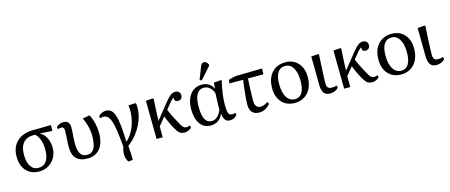

<svg xmlns="http://www.w3.org/2000/svg" viewBox="-55 -1536 5781 2464"><g transform="rotate(-15 2836.0 -304.0)"><path d="M281 14Q209 14 156.5 -17.5Q104 -49 75.5 -107.5Q47 -166 47 -245Q47 -328 81.5 -389Q116 -450 180 -484Q244 -518 332 -519L578 -523V-452L568 -446L411 -456V-454Q445 -440 470.5 -408Q496 -376 510.5 -332.5Q525 -289 525 -241Q525 -167 493.5 -109.5Q462 -52 407 -19Q352 14 281 14ZM285 -33Q353 -33 390 -86Q427 -139 427 -237Q427 -312 406.5 -369Q386 -426 349 -456H331Q240 -456 192.5 -402Q145 -348 145 -246Q145 -145 181.5 -89Q218 -33 285 -33Z M923 14Q726 14 726 -191Q726 -243 728.5 -277Q731 -311 733 -340.5Q735 -370 735 -409Q735 -458 696 -458Q674 -458 653 -448L644 -476Q686 -518 737 -518Q824 -518 824 -428Q824 -387 821.5 -357.5Q819 -328 816.5 -296Q814 -264 814 -214Q814 -121 842 -77Q870 -33 929 -33Q994 -33 1024.5 -87Q1055 -141 1055 -258Q1055 -314 1038.5 -379.5Q1022 -445 995 -498L1083 -515L1092 -509Q1120 -456 1134.5 -392.5Q1149 -329 1149 -264Q1149 -132 1089.5 -59Q1030 14 923 14Z M1417 186Q1391 148 1387.5 96Q1384 44 1404 -16Q1393 -142 1381 -226Q1369 -310 1352 -359.5Q1335 -409 1311.5 -430.5Q1288 -452 1255 -452Q1241 -452 1212 -444L1204 -471Q1222 -493 1249.5 -505.5Q1277 -518 1306 -518Q1345 -518 1372.5 -496Q1400 -474 1417.5 -423Q1435 -372 1444.5 -285Q1454 -198 1458 -69H1463Q1509 -110 1542 -169.5Q1575 -229 1592.5 -299.5Q1610 -370 1610 -445Q1610 -482 1604 -509L1696 -514L1706 -507Q1708 -496 1709 -481Q1710 -466 1710 -451Q1710 -371 1679 -288Q1648 -205 1594 -132Q1540 -59 1469 -8Q1473 36 1475.5 88Q1478 140 1478 178Q1444 188 1417 186Z M2213 14Q2173 14 2148 -5Q2123 -24 2094 -75Q2082 -96 2066 -128.5Q2050 -161 2035 -195Q2020 -229 2011 -253L1923 -145V0H1842L1836 -508L1929 -515L1939 -509Q1935 -435 1931 -364.5Q1927 -294 1925 -217L2099 -433Q2141 -484 2169 -503.5Q2197 -523 2228 -523Q2258 -523 2276 -505.5Q2294 -488 2294 -460Q2294 -432 2278 -416Q2262 -400 2234 -400Q2184 -400 2191 -454Q2183 -454 2164 -436Q2145 -418 2122 -389L2070 -325Q2083 -292 2105 -246.5Q2127 -201 2168 -128Q2193 -79 2210.5 -62.5Q2228 -46 2254 -46Q2274 -46 2299 -56L2308 -28Q2266 14 2213 14Z M2560 14Q2471 14 2420 -56.5Q2369 -127 2369 -249Q2369 -376 2426.5 -449.5Q2484 -523 2583 -523Q2634 -523 2672.5 -499Q2711 -475 2731 -430H2733L2739 -508L2834 -515L2844 -509Q2823 -426 2812 -343Q2801 -260 2801 -194Q2801 -114 2814 -84Q2827 -54 2862 -54Q2876 -54 2904 -62L2912 -33Q2872 14 2816 14Q2776 14 2754.5 -11.5Q2733 -37 2725 -93H2722Q2673 14 2560 14ZM2590 -38Q2628 -38 2661 -67.5Q2694 -97 2717 -152Q2717 -181 2718 -221Q2719 -261 2720.5 -300Q2722 -339 2724 -367Q2709 -418 2674.5 -448Q2640 -478 2596 -478Q2470 -478 2470 -257Q2470 -144 2499 -91Q2528 -38 2590 -38ZM2597 -575 2571 -588 2634 -751Q2644 -775 2654 -784.5Q2664 -794 2681 -794Q2716 -794 2739 -748V-736Z M3206 14Q3080 14 3080 -126Q3080 -147 3082.5 -183.5Q3085 -220 3089.5 -265Q3094 -310 3099.5 -357Q3105 -404 3111 -446H2928L2936 -492Q2961 -502 2997 -509.5Q3033 -517 3055 -517L3382 -523V-452L3372 -446H3176Q3174 -420 3172 -382.5Q3170 -345 3168.5 -303.5Q3167 -262 3166 -223Q3165 -184 3165 -154Q3165 -54 3239 -54Q3291 -54 3335 -90L3353 -63Q3289 14 3206 14Z M3679 14Q3606 14 3553 -17.5Q3500 -49 3471 -106.5Q3442 -164 3442 -242Q3442 -373 3509 -448Q3576 -523 3693 -523Q3762 -523 3813.5 -491Q3865 -459 3893.5 -402Q3922 -345 3922 -267Q3922 -182 3892 -119Q3862 -56 3807 -21Q3752 14 3679 14ZM3693 -33Q3755 -33 3787.5 -86.5Q3820 -140 3820 -243Q3820 -353 3781.5 -415.5Q3743 -478 3676 -478Q3611 -478 3577 -425.5Q3543 -373 3543 -272Q3543 -159 3582.5 -96Q3622 -33 3693 -33Z M4147 14Q4089 14 4063 -23Q4037 -60 4037 -143Q4037 -181 4036.5 -233Q4036 -285 4035.5 -339.5Q4035 -394 4034 -439Q4033 -484 4033 -508L4126 -515L4136 -509Q4134 -471 4131 -417.5Q4128 -364 4125.5 -308.5Q4123 -253 4121 -207Q4119 -161 4119 -138Q4119 -90 4134 -72Q4149 -54 4188 -54Q4228 -54 4251 -65L4259 -35Q4240 -12 4210 1Q4180 14 4147 14Z M4705 14Q4665 14 4640 -5Q4615 -24 4586 -75Q4574 -96 4558 -128.5Q4542 -161 4527 -195Q4512 -229 4503 -253L4415 -145V0H4334L4328 -508L4421 -515L4431 -509Q4427 -435 4423 -364.5Q4419 -294 4417 -217L4591 -433Q4633 -484 4661 -503.5Q4689 -523 4720 -523Q4750 -523 4768 -505.5Q4786 -488 4786 -460Q4786 -432 4770 -416Q4754 -400 4726 -400Q4676 -400 4683 -454Q4675 -454 4656 -436Q4637 -418 4614 -389L4562 -325Q4575 -292 4597 -246.5Q4619 -201 4660 -128Q4685 -79 4702.5 -62.5Q4720 -46 4746 -46Q4766 -46 4791 -56L4800 -28Q4758 14 4705 14Z M5092 14Q5019 14 4966 -17.5Q4913 -49 4884 -106.5Q4855 -164 4855 -242Q4855 -373 4922 -448Q4989 -523 5106 -523Q5175 -523 5226.5 -491Q5278 -459 5306.5 -402Q5335 -345 5335 -267Q5335 -182 5305 -119Q5275 -56 5220 -21Q5165 14 5092 14ZM5106 -33Q5168 -33 5200.5 -86.5Q5233 -140 5233 -243Q5233 -353 5194.5 -415.5Q5156 -478 5089 -478Q5024 -478 4990 -425.5Q4956 -373 4956 -272Q4956 -159 4995.5 -96Q5035 -33 5106 -33Z M5560 14Q5502 14 5476 -23Q5450 -60 5450 -143Q5450 -181 5449.5 -233Q5449 -285 5448.5 -339.5Q5448 -394 5447 -439Q5446 -484 5446 -508L5539 -515L5549 -509Q5547 -471 5544 -417.5Q5541 -364 5538.5 -308.5Q5536 -253 5534 -207Q5532 -161 5532 -138Q5532 -90 5547 -72Q5562 -54 5601 -54Q5641 -54 5664 -65L5672 -35Q5653 -12 5623 1Q5593 14 5560 14Z"/></g></svg>

Font: Literata 36pt
Style: Regular
Weight: 400
Designer: Latin by Veronika Burian and Jose Scaglione. Greek by Irene Vlachou. Cyrillic by Vera Evstafieva.
Foundry: TypeTogether
Version: Version 3.002